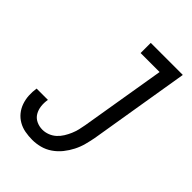

<svg xmlns="http://www.w3.org/2000/svg" viewBox="-218 -831 936 936"><g transform="rotate(45 250.0 -363.5)"><path d="M182 8Q156 8 131.5 3.5Q107 -1 86 -13Q65 -25 50 -43.5Q35 -62 27 -85Q19 -108 17.5 -133Q16 -158 20 -184H98Q94 -161 96.5 -139Q99 -117 109.5 -99Q120 -81 139.5 -71.5Q159 -62 182 -62Q200 -62 218.5 -69Q237 -76 251.5 -89Q266 -102 276.5 -119Q287 -136 294.5 -153.5Q302 -171 306.5 -189.5Q311 -208 314 -226L387 -665H256V-735H477L391 -214Q386 -188 379 -161.5Q372 -135 359 -109.5Q346 -84 328 -61.5Q310 -39 286 -22.5Q262 -6 235 1Q208 8 182 8Z"/></g></svg>

Font: Iosevka SS04 Oblique
Style: Regular
Weight: 400
Italic angle: -9°
Monospace: yes
Designer: Belleve Invis
Foundry: Belleve Invis
Version: Version 19.0.0; ttfautohint (v1.8.4)